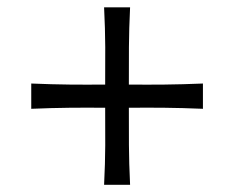

<svg xmlns="http://www.w3.org/2000/svg" viewBox="-20 -578 650 534"><path d="M66.9 -275.4V-345.7Q124 -343.3 173.1 -342.8Q222.2 -342.3 272.5 -342.8Q272.9 -396.5 272.7 -447Q272.5 -497.6 269.5 -557.6H341.8Q338.9 -497.6 338.6 -447Q338.4 -396.5 338.4 -342.8Q389.2 -342.3 438 -342.8Q486.8 -343.3 544.4 -345.7V-275.4Q486.8 -277.8 438 -278.3Q389.2 -278.8 338.4 -278.3Q338.4 -224.6 338.6 -174.3Q338.9 -124 341.8 -64H269.5Q272.5 -123.5 272.7 -174.1Q272.9 -224.6 272.5 -278.3Q222.2 -278.8 173.1 -278.3Q124 -277.8 66.9 -275.4Z"/></svg>

Font: Pinar DS1 Regular
Style: Regular
Weight: 400
Designer: Amin Abedi
Version: Version 3.000